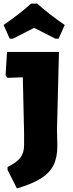

<svg xmlns="http://www.w3.org/2000/svg" viewBox="-24 -936 406 1068"><path d="M293 -213 295 -124Q295 -61 274 -18Q253 25 204.5 56Q156 87 70 112L18 9V-7Q69 -32 89.5 -59Q110 -86 110 -130V-193L103 -506L18 -503L7 -516L15 -647H304ZM-4 -797Q86 -859 149 -916H183Q246 -859 336 -797L302 -721H284L166 -781L48 -721H30Z"/></svg>

Font: Luna Sans Black
Style: Regular
Weight: 900
Designer: Juan Pablo del Peral
Foundry: Huerta Tipografica
Version: Version 2.001; ttfautohint (v1.5)